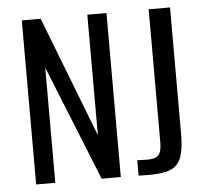

<svg xmlns="http://www.w3.org/2000/svg" viewBox="-46 -640 736 689"><g transform="rotate(-5 322.0 -295.0)"><path d="M57 0V-591H125L293 -157V-591H362V0H293L126 -415V0ZM468 1Q460 1 447.5 1Q435 1 426 0V-55L458 -54Q489 -53 501.5 -65Q514 -77 514 -111V-591H591V-134Q591 -83 580.5 -53Q570 -23 543.5 -11Q517 1 468 1Z"/></g></svg>

Font: Alumni Sans Medium
Style: Regular
Weight: 500
Designer: Robert E. Leuschke
Foundry: Robert E. Leuschke
Version: Version 1.018